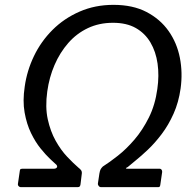

<svg xmlns="http://www.w3.org/2000/svg" viewBox="-20 -772 807 792"><path d="M446 -678Q389 -678 342.5 -656Q296 -634 261.5 -594.5Q227 -555 205 -504Q183 -453 175 -395Q166 -330 177 -280Q188 -230 209.5 -191.5Q231 -153 257 -125.5Q283 -98 304 -80Q311 -75 315 -69Q319 -63 317 -52L312 -11Q311 -5 308.5 -2.5Q306 0 300 0H65Q61 0 57 -4Q53 -8 54 -14L62 -69Q63 -74 65.5 -75Q68 -76 72 -76H202Q210 -76 214 -80.5Q218 -85 213 -92Q205 -99 187 -116Q169 -133 147.5 -159.5Q126 -186 108 -223Q90 -260 81.5 -308Q73 -356 82 -415Q91 -480 120 -540.5Q149 -601 196.5 -648.5Q244 -696 308 -724Q372 -752 448 -752Q528 -752 584.5 -722.5Q641 -693 675.5 -644Q710 -595 722 -533.5Q734 -472 725 -407Q717 -350 696 -303Q675 -256 647 -219Q619 -182 590.5 -155Q562 -128 539.5 -110Q517 -92 507 -83Q500 -80 499.5 -78Q499 -76 506 -76H639Q643 -76 646 -72.5Q649 -69 649 -63L641 -8Q640 -3 638 -1.5Q636 0 632 0H397Q391 0 387 -5Q383 -10 384 -16L390 -56Q392 -68 395 -73.5Q398 -79 404 -85Q431 -102 466 -129.5Q501 -157 534.5 -196Q568 -235 594 -287Q620 -339 629 -405Q637 -460 630 -509.5Q623 -559 600.5 -597Q578 -635 540 -656.5Q502 -678 446 -678Z"/></svg>

Font: Libre Franklin
Style: Italic
Weight: 400
Italic angle: -8°
Designer: Pablo Impallari, Rodrigo Fuenzalida, Nhung Nguyen
Foundry: Impallari Type
Version: Version 3.000